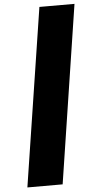

<svg xmlns="http://www.w3.org/2000/svg" viewBox="-64 -822 526 1074"><g transform="rotate(-5 198.5 -285.0)"><path d="M200 -785 45 215H243L397 -785Z"/></g></svg>

Font: Jost Black
Style: Italic
Weight: 900
Italic angle: -5°
Version: Version 3.710